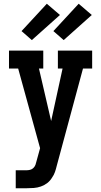

<svg xmlns="http://www.w3.org/2000/svg" viewBox="-20 -1005 540 1025"><path d="M64 0V-96H121Q131 -96 141 -98.5Q151 -101 158.5 -108.5Q166 -116 169.5 -125.5Q173 -135 175 -145L194 -214L77 -639H28V-735H211V-639H188L253 -359L314 -639H289V-735H472V-639H423L283 -120Q279 -103 273.5 -87Q268 -71 258 -57Q248 -40 232.5 -28Q217 -16 198.5 -9.5Q180 -3 160.5 -1.5Q141 0 121 0ZM320 -791 265 -839 400 -985 470 -925ZM150 -791 95 -839 230 -985 300 -925Z"/></svg>

Font: Iosevka Gothic
Style: Bold
Weight: 700
Monospace: yes
Designer: Belleve Invis
Foundry: Belleve Invis
Version: Version 15.5.1; ttfautohint (v1.8.4)